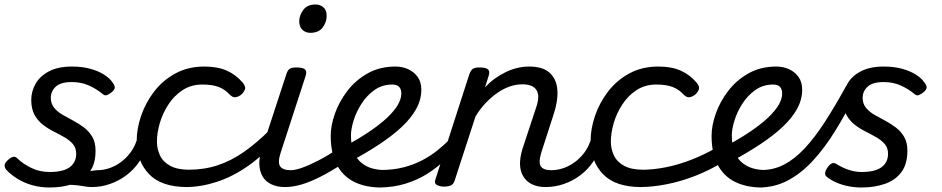

<svg xmlns="http://www.w3.org/2000/svg" viewBox="-26 -815 4188 854"><path d="M273 -20Q299 -31 324.5 -39.5Q350 -48 372 -53Q394 -58 409 -58Q418 -58 420 -46.5Q422 -35 418 -20.5Q414 -6 405 5.5Q396 17 384 17Q365 17 344 13Q323 9 296.5 7.5Q270 6 234 12ZM195 19Q155 19 118.5 9Q82 -1 52 -19.5Q22 -38 1 -61Q-5 -69 -5.5 -79Q-6 -89 9 -103Q22 -115 32.5 -117.5Q43 -120 54 -108Q77 -86 113.5 -68Q150 -50 196 -50Q234 -50 260 -59Q286 -68 299.5 -86.5Q313 -105 313 -131Q313 -157 298.5 -174Q284 -191 261.5 -204Q239 -217 213 -230Q187 -243 164.5 -260.5Q142 -278 127.5 -304.5Q113 -331 113 -371Q113 -408 132 -442Q151 -476 191.5 -497.5Q232 -519 294 -519Q340 -519 376 -509Q412 -499 437 -483Q462 -467 474 -449Q485 -435 484.5 -425.5Q484 -416 471 -405Q460 -396 450 -392Q440 -388 429 -398Q404 -419 370 -434.5Q336 -450 293 -450Q244 -450 222 -429.5Q200 -409 200 -380Q200 -354 214.5 -336Q229 -318 251.5 -305Q274 -292 299.5 -278.5Q325 -265 347.5 -248Q370 -231 384.5 -206.5Q399 -182 399 -144Q399 -85 372 -49Q345 -13 298.5 3Q252 19 195 19Z M382 17Q368 17 362 5.5Q356 -6 359 -20.5Q362 -35 374 -46.5Q386 -58 407 -58Q433 -58 459 -66.5Q485 -75 509 -92Q533 -109 552 -133.5Q571 -158 582 -190Q587 -205 599 -205.5Q611 -206 620.5 -196.5Q630 -187 627 -173Q617 -130 593 -95Q569 -60 535.5 -35Q502 -10 462.5 3.5Q423 17 382 17Z M807 17Q692 17 637 -40.5Q582 -98 582 -189Q582 -242 601.5 -299.5Q621 -357 659 -407Q697 -457 753.5 -488Q810 -519 883 -519Q942 -519 982.5 -501Q1023 -483 1053 -448Q1068 -430 1063.5 -417.5Q1059 -405 1047 -394Q1034 -384 1021 -382.5Q1008 -381 994 -396Q975 -417 947 -428Q919 -439 874 -439Q824 -439 786 -414Q748 -389 722.5 -349.5Q697 -310 684.5 -266.5Q672 -223 672 -185Q672 -153 685.5 -124Q699 -95 731 -77.5Q763 -60 817 -60Q831 -60 836.5 -48.5Q842 -37 840 -21.5Q838 -6 829.5 5.5Q821 17 807 17Z M800 17Q785 17 779 5.5Q773 -6 774.5 -21.5Q776 -37 785.5 -48.5Q795 -60 812 -60Q882 -60 942.5 -80Q1003 -100 1060 -140Q1117 -180 1177 -240Q1183 -247 1194 -240.5Q1205 -234 1212 -223Q1219 -212 1213 -205Q1149 -127 1079 -78Q1009 -29 938 -6Q867 17 800 17Z M1242 17Q1207 17 1181.5 5Q1156 -7 1142.5 -29.5Q1129 -52 1127.5 -83Q1126 -114 1139 -153L1247 -483Q1253 -503 1262.5 -509Q1272 -515 1292 -515Q1323 -515 1331.5 -505.5Q1340 -496 1333 -476L1224 -141Q1208 -94 1219.5 -76Q1231 -58 1267 -58Q1281 -58 1286.5 -46.5Q1292 -35 1289.5 -20.5Q1287 -6 1275 5.5Q1263 17 1242 17ZM1354 -669Q1334 -669 1319.5 -682Q1305 -695 1305 -720Q1305 -747 1323 -771Q1341 -795 1378 -795Q1398 -795 1412.5 -782.5Q1427 -770 1427 -744Q1427 -717 1409.5 -693Q1392 -669 1354 -669Z M1242 17Q1228 17 1222 5.5Q1216 -6 1219 -20.5Q1222 -35 1234 -46.5Q1246 -58 1267 -58Q1287 -58 1318 -69Q1349 -80 1389 -100.5Q1429 -121 1474 -151Q1486 -159 1496 -154Q1506 -149 1512 -136.5Q1518 -124 1516 -110.5Q1514 -97 1502 -89Q1445 -52 1398.5 -28.5Q1352 -5 1313.5 6Q1275 17 1242 17Z M1509 -165Q1572 -199 1619 -231Q1666 -263 1697 -292.5Q1728 -322 1743.5 -348.5Q1759 -375 1759 -399Q1759 -419 1749 -429Q1739 -439 1719 -439Q1674 -439 1639.5 -414.5Q1605 -390 1581.5 -353Q1558 -316 1546.5 -278Q1535 -240 1535 -213Q1535 -167 1548 -137Q1561 -107 1582.5 -90Q1604 -73 1629.5 -66Q1655 -59 1680 -59Q1694 -59 1699.5 -47Q1705 -35 1703.5 -20Q1702 -5 1693 7Q1684 19 1670 19Q1600 19 1549.5 -6Q1499 -31 1472 -82.5Q1445 -134 1445 -211Q1445 -256 1463.5 -309Q1482 -362 1518.5 -410Q1555 -458 1609 -488.5Q1663 -519 1733 -519Q1764 -519 1790 -507Q1816 -495 1832 -472.5Q1848 -450 1848 -416Q1848 -372 1825.5 -331Q1803 -290 1761.5 -251Q1720 -212 1662.5 -174Q1605 -136 1535 -98Z M1655 19Q1646 19 1642 7Q1638 -5 1640 -20Q1642 -35 1649.5 -47Q1657 -59 1669 -59Q1724 -59 1770 -71Q1816 -83 1853.5 -103Q1891 -123 1919.5 -146Q1948 -169 1969 -190Q1976 -197 1987 -192Q1998 -187 2005.5 -177.5Q2013 -168 2007 -161Q1983 -132 1950 -100.5Q1917 -69 1874.5 -42Q1832 -15 1777.5 2Q1723 19 1655 19Z M2401 17Q2366 17 2341 5Q2316 -7 2302 -29.5Q2288 -52 2287 -83Q2286 -114 2298 -153L2361 -344Q2371 -375 2367 -396.5Q2363 -418 2345.5 -429Q2328 -440 2297 -440Q2269 -440 2240.5 -430Q2212 -420 2185 -401Q2158 -382 2133.5 -356Q2109 -330 2089 -297L1996 -11Q1992 2 1981.5 8.5Q1971 15 1948 15Q1932 15 1918 8Q1904 1 1911 -18L2061 -483Q2068 -503 2077.5 -509Q2087 -515 2106 -515Q2137 -515 2145.5 -505.5Q2154 -496 2147 -476L2131 -426Q2152 -449 2176 -466Q2200 -483 2225 -495Q2250 -507 2276 -513Q2302 -519 2328 -519Q2388 -519 2418.5 -491.5Q2449 -464 2453 -416.5Q2457 -369 2437 -308L2383 -141Q2368 -94 2379 -76Q2390 -58 2426 -58Q2440 -58 2445.5 -46.5Q2451 -35 2448.5 -20.5Q2446 -6 2434 5.5Q2422 17 2401 17Z M2401 17Q2387 17 2381 5.5Q2375 -6 2378 -20.5Q2381 -35 2393 -46.5Q2405 -58 2426 -58Q2452 -58 2478 -66.5Q2504 -75 2528 -92Q2552 -109 2571 -133.5Q2590 -158 2601 -190Q2606 -205 2618 -205.5Q2630 -206 2639.5 -196.5Q2649 -187 2646 -173Q2636 -130 2612 -95Q2588 -60 2554.5 -35Q2521 -10 2481.5 3.5Q2442 17 2401 17Z M2826 17Q2711 17 2656 -40.5Q2601 -98 2601 -189Q2601 -242 2620.5 -299.5Q2640 -357 2678 -407Q2716 -457 2772.5 -488Q2829 -519 2902 -519Q2961 -519 3001.5 -501Q3042 -483 3072 -448Q3087 -430 3082.5 -417.5Q3078 -405 3066 -394Q3053 -384 3040 -382.5Q3027 -381 3013 -396Q2994 -417 2966 -428Q2938 -439 2893 -439Q2843 -439 2805 -414Q2767 -389 2741.5 -349.5Q2716 -310 2703.5 -266.5Q2691 -223 2691 -185Q2691 -153 2704.5 -124Q2718 -95 2750 -77.5Q2782 -60 2836 -60Q2850 -60 2855.5 -48.5Q2861 -37 2859 -21.5Q2857 -6 2848.5 5.5Q2840 17 2826 17Z M2819 17Q2810 17 2806 5.5Q2802 -6 2803.5 -21.5Q2805 -37 2812 -48.5Q2819 -60 2831 -60Q2880 -60 2935.5 -71Q2991 -82 3049 -104.5Q3107 -127 3162 -159Q3169 -163 3177 -155.5Q3185 -148 3190.5 -135.5Q3196 -123 3197 -111Q3198 -99 3191 -95Q3131 -58 3067 -33Q3003 -8 2939.5 4.5Q2876 17 2819 17Z M3203 -165Q3266 -199 3313 -231Q3360 -263 3391 -292.5Q3422 -322 3437.5 -348.5Q3453 -375 3453 -399Q3453 -419 3443 -429Q3433 -439 3413 -439Q3368 -439 3333.5 -414.5Q3299 -390 3275.5 -353Q3252 -316 3240.5 -278Q3229 -240 3229 -213Q3229 -167 3242 -137Q3255 -107 3276.5 -90Q3298 -73 3323.5 -66Q3349 -59 3374 -59Q3388 -59 3393.5 -47Q3399 -35 3397.5 -20Q3396 -5 3387 7Q3378 19 3364 19Q3294 19 3243.5 -6Q3193 -31 3166 -82.5Q3139 -134 3139 -211Q3139 -256 3157.5 -309Q3176 -362 3212.5 -410Q3249 -458 3303 -488.5Q3357 -519 3427 -519Q3458 -519 3484 -507Q3510 -495 3526 -472.5Q3542 -450 3542 -416Q3542 -372 3519.5 -331Q3497 -290 3455.5 -251Q3414 -212 3356.5 -174Q3299 -136 3229 -98Z M3349 19Q3340 19 3336 7Q3332 -5 3334 -20Q3336 -35 3343.5 -47Q3351 -59 3363 -59Q3416 -59 3462.5 -83.5Q3509 -108 3553 -155Q3597 -202 3641.5 -270.5Q3686 -339 3735 -428Q3748 -451 3762 -449Q3776 -447 3783.5 -431.5Q3791 -416 3781 -398Q3736 -309 3689 -233Q3642 -157 3590 -100.5Q3538 -44 3478.5 -12.5Q3419 19 3349 19Z M3806 19Q3777 19 3748.5 13.5Q3720 8 3695.5 -2.5Q3671 -13 3652 -28Q3645 -33 3644 -42.5Q3643 -52 3654 -69Q3663 -83 3673.5 -88Q3684 -93 3697 -84Q3719 -70 3747.5 -60Q3776 -50 3807 -50Q3845 -50 3871 -59Q3897 -68 3910.5 -86.5Q3924 -105 3924 -131Q3924 -157 3909.5 -174Q3895 -191 3872.5 -204Q3850 -217 3824 -230Q3798 -243 3775.5 -260.5Q3753 -278 3738.5 -304.5Q3724 -331 3724 -371Q3724 -408 3743 -442Q3762 -476 3802.5 -497.5Q3843 -519 3905 -519Q3951 -519 3987 -509Q4023 -499 4048 -483Q4073 -467 4085 -449Q4096 -435 4095.5 -425.5Q4095 -416 4082 -405Q4071 -396 4061 -392Q4051 -388 4040 -398Q4015 -419 3981 -434.5Q3947 -450 3904 -450Q3855 -450 3833 -429.5Q3811 -409 3811 -380Q3811 -354 3825.5 -336Q3840 -318 3862.5 -305Q3885 -292 3910.5 -278.5Q3936 -265 3958.5 -248Q3981 -231 3995.5 -206.5Q4010 -182 4010 -144Q4010 -85 3983 -49Q3956 -13 3909.5 3Q3863 19 3806 19Z"/></svg>

Font: Playwrite IE
Style: Regular
Weight: 400
Designer: Veronika Burian, José Scaglione
Foundry: TypeTogether
Version: Version 1.002